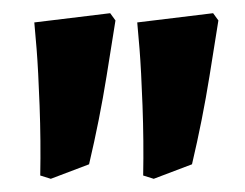

<svg xmlns="http://www.w3.org/2000/svg" viewBox="-20 -676 372 291"><path d="M41 -410Q42 -462 40 -516Q38 -570 35.5 -601.5Q33 -633 32 -642L147 -656L155 -645Q152 -626 141.5 -560.5Q131 -495 115 -427L57 -405ZM197 -410Q198 -462 196 -516Q194 -570 191.5 -601.5Q189 -633 188 -642L303 -656L311 -645Q308 -626 297.5 -560.5Q287 -495 271 -427L213 -405Z"/></svg>

Font: Alegreya ExtraBold
Style: Regular
Weight: 800
Designer: Juan Pablo del Peral
Foundry: Huerta Tipografica
Version: Version 2.007; ttfautohint (v1.6)